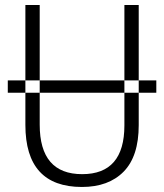

<svg xmlns="http://www.w3.org/2000/svg" viewBox="-20 -734 653 764"><path d="M11 -365V-414H602V-365ZM532 -714H475V-235Q475 -41 307 -41Q138 -41 138 -238V-714H81V-237Q81 10 306 10Q412 10 472 -51Q532 -112 532 -236Z"/></svg>

Font: Noto Sans UI SemiCondensed Light
Style: Regular
Weight: 300
Width: 4
Designer: Monotype Design Team
Foundry: Monotype Imaging Inc.
Version: Version 1.901